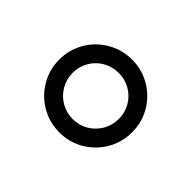

<svg xmlns="http://www.w3.org/2000/svg" viewBox="-75 -847 577 577"><g transform="rotate(-45 213.0 -559.0)"><path d="M57.6 -558.6Q57.6 -601.1 78.4 -636.7Q99.1 -672.4 134.8 -693.1Q170.4 -713.9 212.9 -713.9Q254.9 -713.9 290.3 -693.1Q325.7 -672.4 346.4 -636.7Q367.2 -601.1 367.2 -558.6Q367.2 -516.6 346.4 -481.2Q325.7 -445.8 290.3 -425Q254.9 -404.3 212.9 -404.3Q170.4 -404.3 134.8 -425Q99.1 -445.8 78.4 -481.2Q57.6 -516.6 57.6 -558.6ZM310.5 -558.6Q310.5 -585.4 297.6 -608.2Q284.7 -630.9 262.2 -644Q239.7 -657.2 212.9 -657.2Q186 -657.2 163.3 -644Q140.6 -630.9 127.4 -608.2Q114.3 -585.4 114.3 -558.6Q114.3 -532.2 127.4 -509.8Q140.6 -487.3 163.3 -474.1Q186 -460.9 212.9 -460.9Q239.7 -460.9 262.2 -474.1Q284.7 -487.3 297.6 -509.8Q310.5 -532.2 310.5 -558.6Z"/></g></svg>

Font: Pretendard Light
Style: Regular
Weight: 300
Designer: Base glyphs from Inter by Rasmus Andersson; Hangeul glyphs from Noto Sans CJK(Source Han Sans) by Jang Soo-young and Kan
Foundry: Kil Hyung-jin
Version: Version 1.309